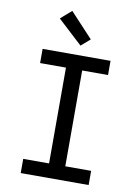

<svg xmlns="http://www.w3.org/2000/svg" viewBox="-104 -1051 808 1119"><g transform="rotate(10 300.0 -491.5)"><path d="M99 0V-84H252V-651H99V-735H501V-651H348V-84H501V0ZM313 -792 167 -927 231 -983 366 -838Z"/></g></svg>

Font: Iosevka Fixed Medium Extended
Style: Regular
Weight: 500
Width: 7
Monospace: yes
Designer: Belleve Invis
Foundry: Belleve Invis
Version: Version 24.1.1; ttfautohint (v1.8.4)